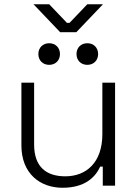

<svg xmlns="http://www.w3.org/2000/svg" viewBox="-20 -876 651 906"><path d="M275 10C379 10 429 -38 453 -90H465V0H523V-486H463V-243C463 -110 388 -44 288 -44C199 -44 141 -88 141 -194V-486H81V-190C81 -56 170 10 275 10ZM138 -856 264 -724H340L466 -856H392L308 -768H296L212 -856ZM161 -621C161 -591 182 -570 212 -570C242 -570 263 -591 263 -621C263 -651 242 -672 212 -672C182 -672 161 -651 161 -621ZM341 -621C341 -591 362 -570 392 -570C422 -570 443 -591 443 -621C443 -651 422 -672 392 -672C362 -672 341 -651 341 -621Z"/></svg>

Font: Meta Space Light
Style: Regular
Weight: 300
Designer: Meta Pool / Florian Karsten
Foundry: Meta Pool / Florian Karsten
Version: Version 2.000;Glyphs 3.1.1 (3137)